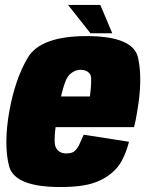

<svg xmlns="http://www.w3.org/2000/svg" viewBox="-20 -749 590 774"><path d="M223 5 247 -130.5Q217 -130.5 205 -155Q192 -178 214 -299.5Q234.5 -415.5 255 -442Q276.5 -467.5 305 -467.5Q335.5 -467.5 346 -444Q350.5 -424.5 342.5 -360H208L186.5 -236.5H520.5Q528 -265.5 533 -299.5Q556 -429 536.5 -516.5Q517 -603.5 329 -603.5Q144 -603.5 92 -516.5Q41 -430.5 17.5 -300Q-5.5 -169 16 -81.5Q36.5 5 223 5ZM247 -130.5 223 5Q314.5 5 364.5 -14Q413.5 -32 447 -67.5Q480 -102 500 -177.5L317.5 -206Q306 -179.5 297.5 -161.5Q287 -144 277 -137Q265.5 -130.5 247 -130.5ZM344.5 -615H432.5L384.5 -729H254.5Z"/></svg>

Font: Anybody Condensed Black
Style: Italic
Weight: 900
Width: 3
Italic angle: -10°
Version: Version 1.113;gftools[0.9.25]